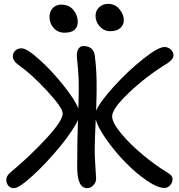

<svg xmlns="http://www.w3.org/2000/svg" viewBox="-20 -952 916 985"><path d="M544.9 -792Q514.2 -792 492.2 -815.7Q470.2 -839.4 470.2 -871.1Q470.2 -897.5 488.8 -914.8Q507.3 -932.1 535.2 -932.1Q569.8 -932.1 592.5 -905.3Q615.2 -878.4 615.2 -847.2Q615.2 -825.7 597.7 -808.8Q580.1 -792 544.9 -792ZM311 -784.2Q277.8 -784.2 255.9 -807.9Q233.9 -831.5 233.9 -865.2Q233.9 -892.6 250.5 -910.4Q267.1 -928.2 293.9 -928.2Q334 -928.2 356.4 -901.1Q378.9 -874 378.9 -839.8Q378.9 -814 362.3 -799.1Q345.7 -784.2 311 -784.2ZM51.8 13.2Q33.2 13.2 22.7 0.5Q12.2 -12.2 12.2 -29.8Q12.2 -50.3 35.2 -68.8Q134.8 -151.9 218.3 -242.4Q301.8 -333 301.8 -370.1Q301.8 -398.4 222.9 -484.1Q144 -569.8 77.1 -617.2Q45.9 -639.2 45.9 -663.1Q45.9 -680.2 58.3 -692.1Q70.8 -704.1 90.8 -704.1Q117.7 -704.1 180.7 -647.7Q243.7 -591.3 303.2 -517.1Q362.8 -442.9 381.8 -396Q381.8 -410.2 382.8 -417Q385.3 -509.3 383.3 -550Q381.3 -590.8 377.7 -624.5Q374 -658.2 374 -669.9Q374 -689 383.1 -702.4Q392.1 -715.8 408.2 -715.8Q434.6 -715.8 450 -701.7Q465.3 -687.5 466.8 -662.1Q466.8 -660.6 468 -651.1Q469.2 -641.6 470.2 -632.3Q471.2 -623 472.4 -607.2Q473.6 -591.3 474.4 -572.5Q475.1 -553.7 475.6 -530.3Q476.1 -506.8 475.6 -476.8Q475.1 -446.8 474.1 -414.1Q473.1 -404.3 473.1 -383.8Q492.7 -429.7 564.5 -508.5Q636.2 -587.4 713.9 -649.2Q791.5 -710.9 824.2 -710.9Q841.8 -710.9 856 -698.2Q870.1 -685.5 870.1 -668Q870.1 -649.4 839.8 -627.9Q733.9 -563.5 644.5 -479.2Q555.2 -395 555.2 -355Q555.2 -323.7 600.1 -269Q645 -214.4 709.5 -160.4Q773.9 -106.4 835.9 -68.8Q850.6 -60.1 857.9 -52Q865.2 -43.9 865.2 -32.2Q865.2 -15.6 852.8 -1.7Q840.3 12.2 823.2 12.2Q788.1 12.2 731.4 -26.9Q674.8 -65.9 621.8 -120.6Q568.8 -175.3 525.6 -236.6Q482.4 -297.9 471.2 -338.9Q465.8 -229 465.8 -181.2Q465.8 -147.5 469.5 -95.7Q473.1 -43.9 473.1 -36.1Q473.1 -16.1 459 -1.5Q444.8 13.2 426.8 13.2Q376 13.2 376 -96.2Q376 -227.5 379.9 -336.9Q357.4 -285.2 288.1 -200.4Q218.8 -115.7 148.2 -51.3Q77.6 13.2 51.8 13.2Z"/></svg>

Font: Shantell Sans Normal
Style: Regular
Weight: 400
Designer: Stephen Nixon, Anya Danilova, Shantell Martin
Foundry: Arrow Type
Version: Version 1.006;[559af2be0]